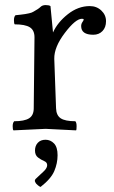

<svg xmlns="http://www.w3.org/2000/svg" viewBox="-20 -514 450 757"><path d="M140 223Q138 223 130 217Q122 211 119 204Q115 197 121 191Q127 185 138 175Q149 165 154 160Q166 148 166 137Q166 126 154 121Q142 116 130 107Q118 98 118 79.5Q118 61 129 49Q140 37 159.5 37Q179 37 193 51.5Q207 66 207 98Q207 130 194 160.5Q181 191 140 223ZM160 -6 33 0Q30 -3 30 -16.5Q30 -30 36 -36Q76 -36 94.5 -47.5Q113 -59 113 -87L116 -367Q116 -395 97.5 -406.5Q79 -418 38 -418Q35 -421 35 -434.5Q35 -448 41 -454Q45 -454 60 -456Q75 -458 79 -458.5Q83 -459 94.5 -461.5Q106 -464 112 -468Q132 -479 139.5 -486.5Q147 -494 160 -494Q173 -494 179 -490L189 -386Q207 -426 247.5 -458Q288 -490 334 -490Q361 -490 379.5 -472.5Q398 -455 398 -430.5Q398 -406 384 -391.5Q370 -377 348 -377Q300 -377 300 -411Q300 -420 305 -427Q310 -434 310 -437Q310 -440 303 -440Q278 -440 235.5 -384Q193 -328 194 -282L201 -87Q202 -59 219.5 -47.5Q237 -36 277 -36Q282 -31 282 -16.5Q282 -2 280 0Z"/></svg>

Font: Esteban
Style: Regular
Weight: 400
Designer: Angelica Diaz Rivera
Foundry: Angelica Diaz Rivera
Version: Version 1.002